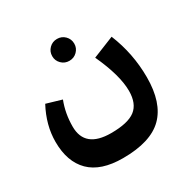

<svg xmlns="http://www.w3.org/2000/svg" viewBox="-166 -631 1025 1042"><g transform="rotate(-30 346.5 -110.0)"><path d="M256 -411Q256 -440 276 -460Q296 -480 325 -480Q354 -480 374 -460Q394 -440 394 -411Q394 -383 374 -363Q354 -343 325 -343Q296 -343 276 -363Q256 -383 256 -411ZM588 -342Q644 -205 644 -56Q644 104 565.5 182Q487 260 313 260Q175 260 107 192.5Q39 125 39 0Q39 -104 94 -207L189 -179Q161 -107 161 -25Q161 110 325 110Q431 110 477 74.5Q523 39 523 -41Q523 -138 454 -288Z"/></g></svg>

Font: FiraGO
Style: Bold
Weight: 700
Designer: bBox Type
Foundry: bBox Type GmbH
Version: Version 1.001;PS 001.001;hotconv 1.0.88;makeotf.lib2.5.64775